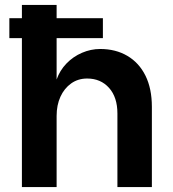

<svg xmlns="http://www.w3.org/2000/svg" viewBox="-20 -760 701 780"><path d="M18 -605V-686H398V-605ZM69 0V-740H210V-437Q223 -474 250 -502Q277 -530 313 -545.5Q349 -561 387 -561Q450 -561 497.5 -533Q545 -505 571 -452.5Q597 -400 597 -326V0H457V-299Q457 -365 423 -403Q389 -441 334 -441Q297 -441 269 -421Q241 -401 225.5 -367Q210 -333 210 -289V0Z"/></svg>

Font: Parkinsans SemiBold
Style: Regular
Weight: 600
Designer: Red Stone, Indian Type Foundry
Foundry: Indian Type Foundry
Version: Version 1.000